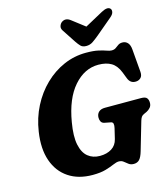

<svg xmlns="http://www.w3.org/2000/svg" viewBox="-135 -1047 1025 1169"><g transform="rotate(-15 377.0 -462.5)"><path d="M455.5 -714Q503.5 -714 533.2 -707.2Q563 -700.5 581 -693.8Q599 -687 611.5 -687Q628 -687 638.2 -694.5Q648.5 -702 659 -709.5Q669.5 -717 686 -717Q706.5 -717 719.5 -702.5Q732.5 -688 734.5 -659L746.5 -515Q748 -491 736.5 -479.2Q725 -467.5 709 -466Q670.5 -462 656 -500.5L640.5 -540.5Q622.5 -586 590.5 -605Q558.5 -624 509.5 -624Q421.5 -624 354.5 -547.5Q287.5 -471 263.5 -328Q248.5 -241.5 259.8 -188Q271 -134.5 301.8 -109.8Q332.5 -85 376.5 -85Q420.5 -85 450.8 -104Q481 -123 490 -160.5L505.5 -225.5Q509.5 -242 507.2 -252.8Q505 -263.5 492 -265.5L454 -273Q439.5 -276 433.5 -286.8Q427.5 -297.5 427.5 -311.5Q427.5 -334 441.2 -347.2Q455 -360.5 481 -360.5H708.5Q736 -360.5 745 -348.8Q754 -337 753.5 -318.5Q753.5 -301 743 -289Q732.5 -277 719 -270.5L702.5 -263Q690.5 -258 684.8 -249.8Q679 -241.5 674.5 -226.5L622.5 -48.5Q612.5 -13.5 599 1Q585.5 15.5 563 15.5Q544 15.5 531.2 5.8Q518.5 -4 506.5 -13.5Q494.5 -23 477.5 -23Q463 -23 441.5 -13.5Q420 -4 387 5.8Q354 15.5 304 15.5Q214.5 15.5 152.8 -25.8Q91 -67 64.5 -143Q38 -219 54 -324Q66.5 -408 103 -479.2Q139.5 -550.5 194 -603.2Q248.5 -656 315.2 -685Q382 -714 455.5 -714ZM552 -796.5Q528.5 -777 510.5 -765Q492.5 -753 469.5 -753Q446.5 -753 434.8 -765Q423 -777 410 -796.5L353.5 -882.5Q344 -897.5 348.8 -911.5Q353.5 -925.5 363.5 -933Q389.5 -951.5 418.5 -929.5L500 -867L614.5 -929.5Q655.5 -951.5 671 -933Q677.5 -925.5 674.8 -911.5Q672 -897.5 654 -882.5Z"/></g></svg>

Font: Fraunces 9pt S100
Style: Bold Italic
Weight: 700
Italic angle: -16°
Version: Version 1.000; ttfautohint (v1.8.3)